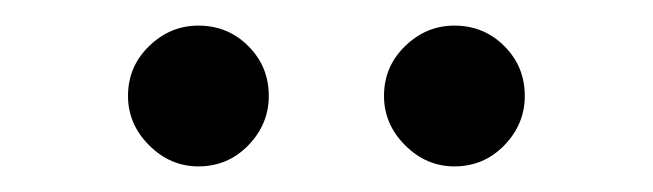

<svg xmlns="http://www.w3.org/2000/svg" viewBox="-20 -735 510 150"><path d="M280 -660Q280 -683 296.5 -699Q313 -715 335 -715Q358 -715 374 -699Q390 -683 390 -660Q390 -638 374 -621.5Q358 -605 335 -605Q313 -605 296.5 -621.5Q280 -638 280 -660ZM80 -660Q80 -683 96.5 -699Q113 -715 135 -715Q158 -715 174 -699Q190 -683 190 -660Q190 -638 174 -621.5Q158 -605 135 -605Q113 -605 96.5 -621.5Q80 -638 80 -660Z"/></svg>

Font: Von Book
Style: Regular
Weight: 400
Version: Version 4.000; ttfautohint (v1.8.4.7-5d5b)